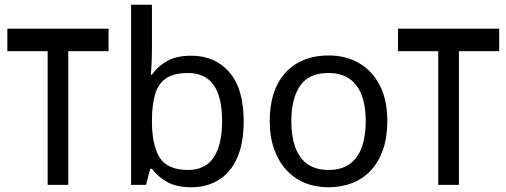

<svg xmlns="http://www.w3.org/2000/svg" viewBox="-20 -780 2136 810"><path d="M438 -659V-564H268V0H181V-564H11V-659Z M621 -575Q621 -541 619.5 -511.5Q618 -482 616 -465H621Q644 -499 684 -522Q724 -545 787 -545Q887 -545 947.5 -475.5Q1008 -406 1008 -268Q1008 -176 980.5 -114Q953 -52 903 -21Q853 10 787 10Q724 10 684 -13Q644 -36 621 -68H614L596 0H533V-760H621ZM772 -472Q715 -472 682 -450.5Q649 -429 635 -384.5Q621 -340 621 -271V-267Q621 -168 653.5 -115.5Q686 -63 774 -63Q846 -63 881.5 -116Q917 -169 917 -269Q917 -370 881.5 -421Q846 -472 772 -472Z M1614 -269Q1614 -202 1596.5 -150.5Q1579 -99 1546.5 -63Q1514 -27 1467.5 -8.5Q1421 10 1364 10Q1311 10 1266 -8.5Q1221 -27 1188 -63Q1155 -99 1136.5 -150.5Q1118 -202 1118 -269Q1118 -358 1148 -419.5Q1178 -481 1234 -513.5Q1290 -546 1367 -546Q1440 -546 1495.5 -513.5Q1551 -481 1582.5 -419.5Q1614 -358 1614 -269ZM1209 -269Q1209 -206 1225.5 -159.5Q1242 -113 1277 -88Q1312 -63 1366 -63Q1420 -63 1455 -88Q1490 -113 1506.5 -159.5Q1523 -206 1523 -269Q1523 -333 1506 -378Q1489 -423 1454.5 -447.5Q1420 -472 1365 -472Q1283 -472 1246 -418Q1209 -364 1209 -269Z M2086 -659V-564H1916V0H1829V-564H1659V-659Z"/></svg>

Font: lbangla25
Style: Book
Weight: 400
Designer: Jelle Bosma - Monotype Design Team
Foundry: Monotype Imaging Inc.
Version: Version 2.003